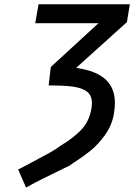

<svg xmlns="http://www.w3.org/2000/svg" viewBox="-20 -745 640 894"><path d="M121.5 14.5Q182 -17.5 213.2 -35Q244.5 -52.5 265 -68.5Q318.5 -100 356.8 -139Q395 -178 405.5 -238.5Q408 -254.5 408 -265Q408 -299.5 386.5 -317.2Q365 -335 322.5 -341.2Q280 -347.5 206.5 -347L216.5 -433L438.5 -637H144L159.5 -725H584.5L571 -642L334.5 -429Q428.5 -415.5 471.8 -375Q515 -334.5 515 -266Q515 -242.5 510.5 -215.5Q501 -160.5 468.5 -115.8Q436 -71 400.5 -42.5Q365 -14 324 12Q307.5 23 303 26.5L273 41Q228.5 62.5 175.2 89.2Q122 116 101.5 128.5L64.5 44.5Q79 36.5 121.5 14.5Z"/></svg>

Font: JuliaMono BoldItalic
Style: Regular
Weight: 700
Italic angle: -9°
Monospace: yes
Designer: cormullion
Foundry: corm
Version: Version 0.049; ttfautohint (v1.8.4)